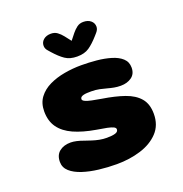

<svg xmlns="http://www.w3.org/2000/svg" viewBox="-125 -788 868 909"><g transform="rotate(-20 309.5 -333.0)"><path d="M311.5 10.5Q266.5 10.5 222 5.2Q177.5 0 141 -12Q104.5 -24 82.8 -43.5Q61 -63 61 -91.5Q61 -126 83 -143.5Q105 -161 139.5 -161Q153 -161 169.8 -157.2Q186.5 -153.5 205 -146.5Q221 -141 238 -135.5Q255 -130 273 -126.5Q291 -123 309.5 -123Q337.5 -123 352.5 -127.8Q367.5 -132.5 367.5 -145Q367.5 -152.5 357.5 -157.5Q347.5 -162.5 327 -166.8Q306.5 -171 274.5 -176Q210 -187 165 -207.2Q120 -227.5 96.5 -260.2Q73 -293 73 -341.5Q73 -383 94 -411Q115 -439 149.8 -455.8Q184.5 -472.5 227 -480Q269.5 -487.5 312 -487.5Q350.5 -487.5 389.5 -483.8Q428.5 -480 461 -470.2Q493.5 -460.5 513.2 -442.5Q533 -424.5 533 -395.5Q533 -364 510.8 -348Q488.5 -332 456 -332Q438.5 -332 422.5 -335Q406.5 -338 390.5 -342.5Q375 -347 355.8 -351Q336.5 -355 314.5 -355Q303.5 -355 293.5 -354.5Q283.5 -354 275.5 -352Q267.5 -350 263 -346.2Q258.5 -342.5 258.5 -336Q258.5 -329 270.2 -323.5Q282 -318 302.5 -313.8Q323 -309.5 350 -305Q414 -295 460.5 -278.8Q507 -262.5 532 -233Q557 -203.5 557 -154Q557 -97 522.5 -60.5Q488 -24 432.2 -6.8Q376.5 10.5 311.5 10.5ZM431 -607 420.5 -595Q393.5 -564.5 370 -548.5Q346.5 -532.5 309.5 -532.5Q273 -532.5 249.2 -548.8Q225.5 -565 199 -595L188.5 -607Q176.5 -619.5 176.5 -634.5Q176.5 -653 190.8 -665Q205 -677 228 -677Q247 -677 260.2 -667.2Q273.5 -657.5 285 -643L309.5 -611.5L334.5 -643Q345.5 -656.5 359 -666.8Q372.5 -677 391.5 -677Q414.5 -677 428.8 -665Q443 -653 443 -634.5Q443 -620.5 431 -607Z"/></g></svg>

Font: Sono ExtraLight Monospace ExtraBold
Style: Regular
Weight: 800
Version: Version 2.112